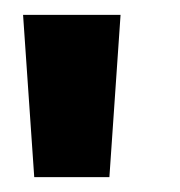

<svg xmlns="http://www.w3.org/2000/svg" viewBox="-20 -787 242 258"><path d="M142 -767 127 -549H26L11 -767Z"/></svg>

Font: LilGrotesk Bold
Style: Regular
Weight: 700
Designer: BSozoo
Foundry: BSozoo
Version: Version 1.001;PS 001.001;hotconv 1.0.70;makeotf.lib2.5.58329